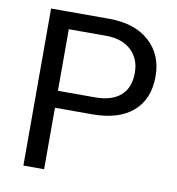

<svg xmlns="http://www.w3.org/2000/svg" viewBox="-80 -784 791 856"><g transform="rotate(10 315.5 -355.5)"><path d="M176.3 -278.3V0H82.5V-710.9H344.7Q461.4 -710.9 527.6 -651.4Q593.8 -591.8 593.8 -493.7Q593.8 -390.1 529.1 -334.2Q464.4 -278.3 343.8 -278.3ZM176.3 -355H344.7Q419.9 -355 460 -390.4Q500 -425.8 500 -492.7Q500 -556.2 460 -594.2Q419.9 -632.3 350.1 -633.8H176.3Z"/></g></svg>

Font: Shabnam FD
Style: Regular
Weight: 400
Foundry: DejaVu fonts team - Redesigned by Saber Rastikerdar - Based on Vazir font
Version: Version 5.00;October 20, 2019;FontCreator 12.0.0.2547 64-bit